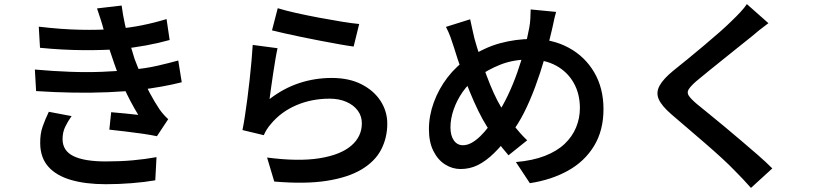

<svg xmlns="http://www.w3.org/2000/svg" viewBox="-20 -839 4040 936"><path d="M169 -709Q277 -696 370.5 -694Q464 -692 542 -698Q609 -703 671 -715.5Q733 -728 792 -746L807 -644Q754 -629 691.5 -617.5Q629 -606 566 -600Q489 -594 388 -594.5Q287 -595 175 -606ZM150 -500Q239 -492 322 -489Q405 -486 478.5 -489Q552 -492 611 -498Q689 -505 747.5 -518.5Q806 -532 849 -544L866 -438Q823 -427 768 -417Q713 -407 652 -400Q589 -393 507.5 -389.5Q426 -386 336 -387.5Q246 -389 156 -395ZM486 -692Q479 -719 470.5 -745Q462 -771 453 -798L573 -812Q579 -766 589 -720.5Q599 -675 611.5 -632.5Q624 -590 636 -552Q649 -517 668 -473Q687 -429 710 -386Q733 -343 757 -307Q766 -294 776.5 -282Q787 -270 800 -258L745 -175Q717 -181 676 -187Q635 -193 592 -198Q549 -203 513 -207L522 -292Q555 -289 593.5 -285.5Q632 -282 654 -279Q614 -345 584.5 -410.5Q555 -476 536 -532Q524 -567 515 -594Q506 -621 499.5 -644.5Q493 -668 486 -692ZM329 -273Q311 -248 298 -221Q285 -194 285 -161Q285 -104 338 -78Q391 -52 496 -52Q566 -52 627.5 -57.5Q689 -63 743 -73L737 40Q685 49 622 54Q559 59 496 59Q397 59 325.5 38Q254 17 215.5 -26.5Q177 -70 176 -139Q175 -186 188 -222.5Q201 -259 218 -294Z M1334 -799Q1369 -788 1422.5 -776Q1476 -764 1534.5 -753Q1593 -742 1645.5 -733.5Q1698 -725 1731 -722L1704 -612Q1674 -616 1632.5 -623.5Q1591 -631 1543.5 -640Q1496 -649 1450.5 -658.5Q1405 -668 1367 -676.5Q1329 -685 1306 -691ZM1333 -604Q1328 -582 1322.5 -549Q1317 -516 1311.5 -480Q1306 -444 1301.5 -411Q1297 -378 1294 -356Q1363 -409 1439 -434Q1515 -459 1597 -459Q1682 -459 1742.5 -428Q1803 -397 1835.5 -346.5Q1868 -296 1868 -236Q1868 -168 1838.5 -110.5Q1809 -53 1743.5 -13.5Q1678 26 1573 42.5Q1468 59 1317 46L1282 -71Q1435 -51 1537.5 -67.5Q1640 -84 1692 -128.5Q1744 -173 1744 -238Q1744 -273 1724 -300Q1704 -327 1668.5 -342.5Q1633 -358 1587 -358Q1499 -358 1424.5 -326Q1350 -294 1301 -235Q1288 -220 1280 -207Q1272 -194 1266 -180L1162 -205Q1168 -234 1174 -273.5Q1180 -313 1186 -358.5Q1192 -404 1197 -450.5Q1202 -497 1206 -541Q1210 -585 1212 -620Z M2691 -781Q2687 -768 2683 -750.5Q2679 -733 2675.5 -715.5Q2672 -698 2669 -687Q2654 -621 2634 -552Q2614 -483 2589 -415.5Q2564 -348 2534.5 -289.5Q2505 -231 2470 -187Q2427 -130 2388 -92Q2349 -54 2310 -34.5Q2271 -15 2225 -15Q2185 -15 2149.5 -37.5Q2114 -60 2092.5 -103.5Q2071 -147 2071 -209Q2071 -275 2095 -340.5Q2119 -406 2162 -462Q2205 -518 2262 -555Q2340 -607 2417 -628Q2494 -649 2573 -649Q2674 -649 2753 -606Q2832 -563 2877 -486Q2922 -409 2922 -307Q2922 -203 2876 -127.5Q2830 -52 2749 -7Q2668 38 2563 54L2495 -49Q2577 -56 2636 -79Q2695 -102 2732.5 -137.5Q2770 -173 2788.5 -218Q2807 -263 2807 -312Q2807 -382 2776.5 -435.5Q2746 -489 2691 -519Q2636 -549 2561 -549Q2484 -549 2421 -524.5Q2358 -500 2304 -460Q2264 -432 2235.5 -391Q2207 -350 2191.5 -305Q2176 -260 2176 -218Q2176 -178 2192.5 -154.5Q2209 -131 2237 -131Q2258 -131 2279.5 -143Q2301 -155 2322 -175.5Q2343 -196 2363.5 -223Q2384 -250 2403 -280Q2431 -322 2456 -374.5Q2481 -427 2501.5 -485Q2522 -543 2536.5 -599Q2551 -655 2560 -703Q2564 -723 2565.5 -749.5Q2567 -776 2567 -793ZM2272 -745Q2277 -721 2282.5 -697Q2288 -673 2293 -651Q2304 -611 2319.5 -564Q2335 -517 2352 -471Q2369 -425 2387 -385.5Q2405 -346 2422 -318Q2448 -277 2481.5 -232.5Q2515 -188 2550 -155L2459 -82Q2430 -116 2404.5 -148.5Q2379 -181 2354 -222Q2333 -255 2311.5 -299Q2290 -343 2269 -394.5Q2248 -446 2228.5 -500.5Q2209 -555 2193 -608Q2185 -634 2176 -658.5Q2167 -683 2154 -708Z M3726 -726Q3704 -710 3681.5 -692Q3659 -674 3643 -660Q3618 -640 3583 -612Q3548 -584 3509.5 -553Q3471 -522 3435 -493Q3399 -464 3373 -442Q3346 -418 3337 -403Q3328 -388 3337.5 -373Q3347 -358 3376 -333Q3400 -313 3435 -285Q3470 -257 3510.5 -223Q3551 -189 3593 -153.5Q3635 -118 3674.5 -83.5Q3714 -49 3745 -18L3641 77Q3602 33 3559 -10Q3535 -35 3498 -69Q3461 -103 3417.5 -140.5Q3374 -178 3331.5 -214.5Q3289 -251 3255 -280Q3206 -322 3191.5 -355Q3177 -388 3195.5 -421.5Q3214 -455 3263 -495Q3292 -518 3330.5 -549.5Q3369 -581 3410 -615.5Q3451 -650 3487.5 -682Q3524 -714 3549 -739Q3569 -758 3589.5 -780Q3610 -802 3621 -819Z"/></svg>

Font: Noto Sans SC Thin SemiBold
Style: Regular
Weight: 600
Version: Version 2.004-H2;hotconv 1.0.118;makeotfexe 2.5.65603